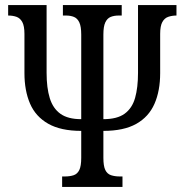

<svg xmlns="http://www.w3.org/2000/svg" viewBox="-20 -734 725 754"><path d="M224 0V-41H234Q255 -41 269.5 -46Q284 -51 291.5 -66.5Q299 -82 299 -114V-220Q219 -220 169.5 -248Q120 -276 98 -327Q76 -378 76 -447V-601Q76 -632 67.5 -647.5Q59 -663 44.5 -668Q30 -673 12 -673V-714H163V-448Q163 -389 175.5 -348.5Q188 -308 217.5 -287Q247 -266 299 -266V-598Q299 -630 291.5 -646Q284 -662 270.5 -667.5Q257 -673 239 -673H227V-714H458V-673H446Q428 -673 414.5 -667.5Q401 -662 393.5 -646Q386 -630 386 -598V-266Q440 -266 469.5 -287.5Q499 -309 510.5 -349.5Q522 -390 522 -448V-714H673V-673Q656 -673 641 -668Q626 -663 617.5 -647.5Q609 -632 609 -601V-447Q609 -377 586.5 -326Q564 -275 515 -247.5Q466 -220 386 -220V-114Q386 -82 393.5 -66.5Q401 -51 416 -46Q431 -41 451 -41H461V0Z"/></svg>

Font: Noto Serif ExtraCondensed
Style: Regular
Weight: 400
Width: 2
Designer: Monotype Design Team
Foundry: Monotype Imaging Inc.
Version: Version 2.013